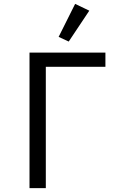

<svg xmlns="http://www.w3.org/2000/svg" viewBox="-20 -969 640 989"><path d="M334 -755 282 -779 367 -949 440 -914ZM132 -698H523V-625H216V0H132Z"/></svg>

Font: PlemolJP35 Console
Style: Regular
Weight: 400
Version: v2.0.3; ttfautohint (v1.8.4.7-5d5b-dirty) -l 6 -r 45 -G 200 